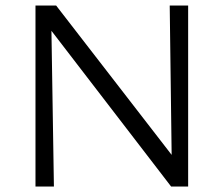

<svg xmlns="http://www.w3.org/2000/svg" viewBox="-20 -678 813 698"><path d="M109 -658H184L604 -115L597 -658H664V0H602L167 -566L176 0H109Z"/></svg>

Font: LXGW Bright TC
Style: Regular
Weight: 400
Designer: Christian Thalmann (Catharsis Fonts)
Foundry: LXGW / Christian Thalmann (Catharsis Fonts) / Fontworks Inc.
Version: Version 5.501